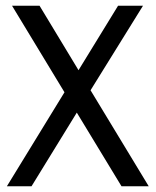

<svg xmlns="http://www.w3.org/2000/svg" viewBox="-20 -650 543 670"><path d="M404 0 248 -257 90 0H4L205 -328L22 -630H118L254 -405L392 -630H479L296 -335L499 0Z"/></svg>

Font: Pragati Narrow
Style: Regular
Weight: 400
Designer: Hector Gatti, Marcela Romero, Pablo Cosgaya and Nicolas Silva
Foundry: Omnibus-Type
Version: Version 1.010; ttfautohint (v1.3)